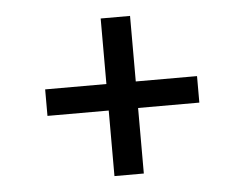

<svg xmlns="http://www.w3.org/2000/svg" viewBox="-40 -607 679 534"><g transform="rotate(-5 300.0 -340.0)"><path d="M341 -120H259V-303H88V-377H259V-560H341V-377H512V-303H341Z"/></g></svg>

Font: Iosevka Custom Extended
Style: Regular
Weight: 400
Width: 7
Monospace: yes
Designer: Belleve Invis
Foundry: Belleve Invis
Version: Version 11.2.4; ttfautohint (v1.8.4)